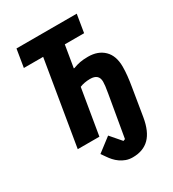

<svg xmlns="http://www.w3.org/2000/svg" viewBox="-213 -815 1026 1137"><g transform="rotate(-30 300.0 -246.5)"><path d="M356 205Q331 205 310.5 197.5Q290 190 273 178Q256 166 243 151.5Q230 137 220 122L199 92L293 20L356 93L369 88L418 -196Q423 -225 425 -242Q427 -259 427 -271Q427 -324 368 -324Q348 -324 329.5 -320.5Q311 -317 297 -311L245 0H97L193 -576H61L81 -698H493L473 -576H341L316 -426H321Q344 -435 367.5 -439.5Q391 -444 423 -444Q491 -444 531.5 -404.5Q572 -365 572 -290Q572 -261 568.5 -227.5Q565 -194 559 -159L528 30Q513 120 470.5 162.5Q428 205 356 205Z"/></g></svg>

Font: IBM Plex Mono
Style: Bold Italic
Weight: 700
Italic angle: -9°
Monospace: yes
Designer: Mike Abbink, Paul van der Laan, Pieter van Rosmalen
Foundry: Bold Monday
Version: Version 2.3